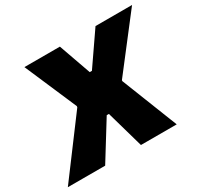

<svg xmlns="http://www.w3.org/2000/svg" viewBox="-185 -885 1112 1069"><g transform="rotate(-30 371.5 -350.0)"><path d="M-37 0H203L351 -239H365L433 0H663L521 -360L522 -366L780 -700H545L403 -494H389L316 -700H88L232 -366L231 -359Z"/></g></svg>

Font: Fixel Display Black
Style: Italic
Weight: 900
Italic angle: -10°
Designer: AlfaBravo + MacPaw
Foundry: Kyrylo Tkachov, Marchela Mozhyna, Serhii Makarenko, Maria Weinstein, Zakhar Kryvoshyya
Version: Version 1.210;Glyphs 3.2 (3217)